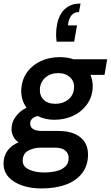

<svg xmlns="http://www.w3.org/2000/svg" viewBox="-57 -830 624 1082"><path d="M176 232Q117 232 68.5 215.5Q20 199 -8.5 168Q-37 137 -37 91Q-37 50 -14.5 19Q8 -12 48 -28Q29 -40 18.5 -60Q8 -80 8 -102Q8 -143 33.5 -175.5Q59 -208 93 -223Q76 -245 68.5 -272.5Q61 -300 63 -331Q68 -386 97.5 -425.5Q127 -465 174.5 -486.5Q222 -508 280 -508Q322 -508 358 -496H547L532 -408H453Q460 -390 463.5 -371Q467 -352 465 -331Q461 -278 430.5 -238Q400 -198 353 -176.5Q306 -155 249 -155Q223 -155 199 -160.5Q175 -166 157 -176Q138 -173 125.5 -162Q113 -151 113 -134Q113 -92 181 -92H273Q351 -92 395 -57Q439 -22 439 41Q439 102 406.5 145Q374 188 315 210Q256 232 176 232ZM191 142Q226 142 257.5 135Q289 128 309.5 110Q330 92 330 61Q330 34 310.5 18Q291 2 251 2H175Q133 2 102 19Q71 36 71 76Q71 109 106.5 125.5Q142 142 191 142ZM256 -245Q298 -245 327.5 -269Q357 -293 360 -331Q364 -369 338.5 -393.5Q313 -418 271 -418Q228 -418 199.5 -393.5Q171 -369 168 -331Q165 -293 188 -269Q211 -245 256 -245ZM397 -810 388 -762Q364 -762 349 -747Q334 -732 328 -702L326 -687H377L361 -595H262Q261 -606 260 -616Q259 -626 259 -636Q259 -666 265.5 -697Q272 -728 287.5 -753.5Q303 -779 329.5 -794.5Q356 -810 397 -810Z"/></svg>

Font: Rethink Sans SemiBold
Style: Italic
Weight: 600
Italic angle: -10°
Designer: The Rethink Sans project authors (Hans Thiessen). DM Sans designed by Colophon Foundry.
Foundry: Rethink Communications LLC
Version: Version 1.001